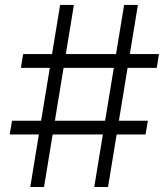

<svg xmlns="http://www.w3.org/2000/svg" viewBox="-20 -747 672 767"><path d="M606.2 -475.9 615.1 -530.9H498.6L530.9 -727.3H475.9L443.5 -530.9H242.9L275.2 -727.3H220.2L187.9 -530.9H72.4L63.6 -475.9H179L144.2 -264.6H28.1L18.8 -209.9H135.3L100.9 0H155.9L190.3 -209.9H391L356.5 0H411.6L446 -209.9H561.4L570.7 -264.6H454.9L489.7 -475.9ZM399.9 -264.6H199.2L234 -475.9H434.7Z"/></svg>

Font: TID UI Light
Style: Regular
Weight: 300
Designer: The TID Project Authors
Foundry: Bakken & Bæck
Version: Version 1.001;hotconv 1.0.109;makeotfexe 2.5.65596